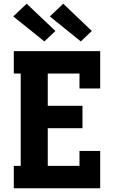

<svg xmlns="http://www.w3.org/2000/svg" viewBox="-20 -1009 640 1029"><path d="M54 0V-120H91V-615H54V-735H517V-535H406V-615H236V-442H422V-322H236V-120H406V-200H517V0ZM413 -787 247 -921 319 -989 472 -843ZM218 -787 51 -921 123 -989 277 -843Z"/></svg>

Font: Iosevka Etoile Heavy
Style: Regular
Weight: 900
Designer: Belleve Invis
Foundry: Belleve Invis
Version: Version 22.1.2; ttfautohint (v1.8.4)